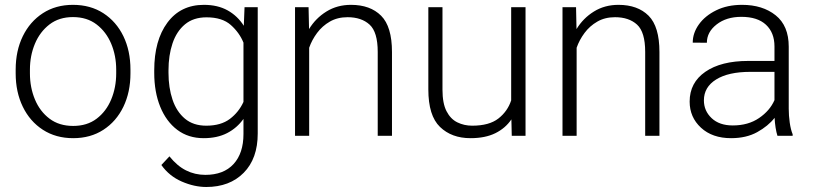

<svg xmlns="http://www.w3.org/2000/svg" viewBox="-20 -558 3341 789"><path d="M44.4 -256.3V-272Q44.4 -349.1 73.7 -409.2Q103 -469.2 156 -503.7Q209 -538.1 279.8 -538.1Q351.6 -538.1 404.8 -503.7Q458 -469.2 487.1 -409.2Q516.1 -349.1 516.1 -272V-256.3Q516.1 -179.7 487.1 -119.4Q458 -59.1 405 -24.7Q352.1 9.8 280.8 9.8Q209.5 9.8 156.2 -24.7Q103 -59.1 73.7 -119.4Q44.4 -179.7 44.4 -256.3ZM103 -272V-256.3Q103 -198.7 123.5 -149.4Q144 -100.1 183.6 -70.3Q223.1 -40.5 280.8 -40.5Q337.9 -40.5 377.2 -70.3Q416.5 -100.1 437 -149.4Q457.5 -198.7 457.5 -256.3V-272Q457.5 -329.1 437 -378.2Q416.5 -427.2 377 -457.5Q337.4 -487.8 279.8 -487.8Q222.7 -487.8 183.3 -457.5Q144 -427.2 123.5 -378.2Q103 -329.1 103 -272Z M613.8 -258.8V-269Q613.8 -392.1 668 -465.1Q722.2 -538.1 817.9 -538.1Q874.5 -538.1 915.3 -515.4Q956.1 -492.7 981.9 -452.1L984.9 -528.3H1039.1V-9.3Q1039.1 93.8 981.4 152.1Q923.8 210.4 827.6 210.4Q778.3 210.4 726.8 188Q675.3 165.5 643.1 120.1L676.3 84.5Q708 124 744.6 142.3Q781.2 160.6 823.7 160.6Q898.9 160.6 939.7 116.2Q980.5 71.8 980.5 -7.3V-69.3Q954.1 -32.2 913.6 -11.2Q873 9.8 816.9 9.8Q753.9 9.8 708.5 -24.4Q663.1 -58.6 638.4 -119.4Q613.8 -180.2 613.8 -258.8ZM672.4 -269V-258.8Q672.4 -197.8 689 -148.4Q705.6 -99.1 740 -70.3Q774.4 -41.5 827.6 -41.5Q887.7 -41.5 924.6 -69.3Q961.4 -97.2 980.5 -139.2V-382.8Q963.9 -423.8 928.5 -455.3Q893.1 -486.8 828.6 -486.8Q774.9 -486.8 740.2 -458Q705.6 -429.2 689 -379.9Q672.4 -330.6 672.4 -269Z M1408.2 -487.3Q1366.7 -487.3 1335.4 -469.2Q1304.2 -451.2 1283 -422.6Q1261.7 -394 1250.5 -361.8V0H1192.4V-528.3H1248L1250 -438.5Q1277.3 -483.4 1321.5 -510.7Q1365.7 -538.1 1422.4 -538.1Q1501.5 -538.1 1546.1 -493.4Q1590.8 -448.7 1590.8 -344.2V0H1532.2V-344.7Q1532.2 -426.3 1498.8 -456.8Q1465.3 -487.3 1408.2 -487.3Z M2083 0 2081.5 -67.4Q2057.1 -31.2 2015.6 -10.7Q1974.1 9.8 1913.6 9.8Q1835.9 9.8 1788.1 -36.4Q1740.2 -82.5 1740.2 -190.4V-528.3H1798.3V-189.5Q1798.3 -133.3 1814.9 -101.1Q1831.5 -68.8 1859.4 -55.2Q1887.2 -41.5 1920.4 -41.5Q1990.2 -41.5 2028.1 -71Q2065.9 -100.6 2080.6 -145.5V-528.3H2139.6V0Z M2507.3 -487.3Q2465.8 -487.3 2434.6 -469.2Q2403.3 -451.2 2382.1 -422.6Q2360.8 -394 2349.6 -361.8V0H2291.5V-528.3H2347.2L2349.1 -438.5Q2376.5 -483.4 2420.7 -510.7Q2464.8 -538.1 2521.5 -538.1Q2600.6 -538.1 2645.3 -493.4Q2689.9 -448.7 2689.9 -344.2V0H2631.3V-344.7Q2631.3 -426.3 2597.9 -456.8Q2564.5 -487.3 2507.3 -487.3Z M3174.8 0Q3170.4 -13.7 3167.2 -33.4Q3164.1 -53.2 3163.1 -73.7Q3136.7 -40 3091.8 -15.1Q3046.9 9.8 2984.4 9.8Q2907.2 9.8 2860.6 -33.2Q2814 -76.2 2814 -140.6Q2814 -218.3 2878.4 -262.9Q2942.9 -307.6 3054.7 -307.6H3162.6V-367.2Q3162.6 -423.8 3127.7 -456.3Q3092.8 -488.8 3026.4 -488.8Q2964.8 -488.8 2924.8 -457.5Q2884.8 -426.3 2884.8 -382.3L2826.7 -382.8Q2826.7 -422.4 2852.1 -457.8Q2877.4 -493.2 2923.1 -515.6Q2968.8 -538.1 3029.3 -538.1Q3113.8 -538.1 3167.5 -495.1Q3221.2 -452.1 3221.2 -366.2V-110.8Q3221.2 -83.5 3225.3 -54.2Q3229.5 -24.9 3237.3 -6.3V0ZM2991.2 -42.5Q3054.7 -42.5 3099.1 -72.8Q3143.6 -103 3162.6 -146.5V-262.7H3063Q2973.1 -262.7 2922.9 -231.4Q2872.6 -200.2 2872.6 -145.5Q2872.6 -102.5 2904.3 -72.5Q2936 -42.5 2991.2 -42.5Z"/></svg>

Font: Vazirmatn UI ExtraLight
Style: Regular
Weight: 200
Designer: Saber Rastikerdar
Foundry: Saber Rastikerdar
Version: Version 33.003